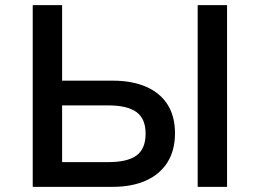

<svg xmlns="http://www.w3.org/2000/svg" viewBox="-20 -725 1008 745"><path d="M107 0V-705H221V-412H418Q492 -412 546.5 -388.5Q601 -365 630 -319.5Q659 -274 659 -208Q659 -142 630 -95.5Q601 -49 546.5 -24.5Q492 0 418 0ZM221 -96H401Q475 -96 510 -122Q545 -148 545 -206Q545 -265 509 -290.5Q473 -316 401 -316H221ZM747 0V-705H861V0Z"/></svg>

Font: Nunito Sans 6pt SemiBold
Style: Regular
Weight: 600
Version: Version 3.101;gftools[0.9.27]